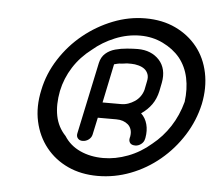

<svg xmlns="http://www.w3.org/2000/svg" viewBox="-41 -597 652 566"><g transform="rotate(5 284.5 -313.5)"><path d="M368 -551Q418 -551 457 -532.5Q496 -514 521.5 -482Q547 -450 556 -406.5Q565 -363 555 -314Q544 -264 516.5 -220.5Q489 -177 450 -144.5Q411 -112 364 -94Q317 -76 267 -76Q218 -76 179 -94Q140 -112 114 -144.5Q88 -177 78.5 -220.5Q69 -264 80 -314Q90 -363 118 -406.5Q146 -450 185.5 -482Q225 -514 272 -532.5Q319 -551 368 -551ZM357 -499Q319 -499 282.5 -484Q246 -469 218 -445Q185 -420 164 -387Q143 -354 135 -316Q127 -275 133.5 -242Q140 -209 163 -185Q180 -158 210.5 -144Q241 -130 279 -130Q315 -130 352 -144Q389 -158 420 -185Q450 -209 471.5 -242Q493 -275 504 -316Q509 -354 502 -387Q495 -420 475 -445Q455 -469 424 -484Q393 -499 357 -499ZM318 -293Q329 -293 339 -296.5Q349 -300 358 -306Q367 -312 373.5 -321Q380 -330 383 -341L388 -366Q391 -379 387.5 -388Q384 -397 377 -402.5Q370 -408 359 -411Q348 -414 338 -414Q332 -414 325 -414L310 -412Q302 -412 296.5 -410.5Q291 -409 287 -408L263 -293ZM253 -247 242 -196Q240 -187 232 -181Q224 -175 214 -175Q205 -175 200 -181Q195 -187 197 -196L242 -408Q246 -426 258 -436.5Q270 -447 286.5 -451.5Q303 -456 321.5 -457.5Q340 -459 353 -459Q373 -459 389 -452.5Q405 -446 416.5 -433.5Q428 -421 432 -404Q436 -387 432 -366L427 -341Q422 -318 410 -301Q398 -284 379 -271Q392 -259 397 -240.5Q402 -222 398 -200L397 -196Q395 -187 387 -181Q379 -175 370 -175Q359 -175 354.5 -181Q350 -187 352 -196L353 -200Q355 -212 352 -221Q349 -230 342.5 -235.5Q336 -241 327.5 -244Q319 -247 308 -247Z"/></g></svg>

Font: VDS
Style: Thin Italic
Weight: 100
Width: 0
Designer: artmaker
Foundry: artmaker
Version: Version 1.000 2012 initial release